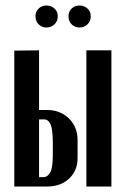

<svg xmlns="http://www.w3.org/2000/svg" viewBox="-20 -678 451 698"><path d="M153 -278Q177 -278 197 -269.5Q217 -261 231.5 -246.5Q246 -232 254 -212.5Q262 -193 262 -171V-103Q262 -58 231.5 -29Q201 0 152 0H32V-494L122 -495V-278ZM385 -495V0H294V-495ZM172 -158Q172 -207 164 -225.5Q156 -244 140 -244H122V-34H139Q152 -34 162 -50Q172 -66 172 -115ZM109 -619Q109 -636 120.5 -647Q132 -658 149 -658Q166 -658 178 -647Q190 -636 190 -619Q190 -601 178 -589.5Q166 -578 149 -578Q132 -578 120.5 -589.5Q109 -601 109 -619ZM229 -619Q229 -636 240.5 -647Q252 -658 269 -658Q286 -658 298 -647Q310 -636 310 -619Q310 -601 298 -589.5Q286 -578 269 -578Q252 -578 240.5 -589.5Q229 -601 229 -619Z"/></svg>

Font: Moniqa ExtBd Cond Paragraph
Style: Regular
Weight: 800
Width: 3
Designer: Rajesh Rajput
Foundry: Rajesh Rajput
Version: Version 1.000